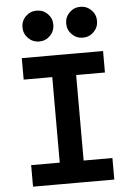

<svg xmlns="http://www.w3.org/2000/svg" viewBox="-62 -986 709 1032"><g transform="rotate(-5 293.0 -470.5)"><path d="M228 0V-693.4H356.9V0ZM73.7 0V-116.2H512.2V0ZM73.7 -577.6V-693.4H512.2V-577.6ZM410.6 -774.4Q376.6 -774.4 352.1 -798.8Q327.6 -823.2 327.6 -857.9Q327.6 -892.6 352.1 -916.8Q376.6 -940.9 410.6 -940.9Q445.3 -940.9 469.7 -916.8Q494.1 -892.6 494.1 -857.9Q494.1 -823.2 469.8 -798.8Q445.5 -774.4 410.6 -774.4ZM175.3 -774.4Q140.6 -774.4 116.2 -798.8Q91.8 -823.2 91.8 -857.9Q91.8 -892.6 116.2 -916.8Q140.6 -940.9 175.3 -940.9Q210 -940.9 234.1 -916.8Q258.3 -892.6 258.3 -857.9Q258.3 -823.2 234.1 -798.8Q210 -774.4 175.3 -774.4Z"/></g></svg>

Font: Cascadia Code
Style: Regular
Weight: 400
Monospace: yes
Designer: Aaron Bell
Foundry: Saja Typeworks
Version: Version 2106.017